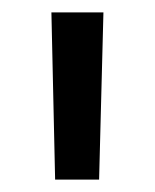

<svg xmlns="http://www.w3.org/2000/svg" viewBox="-20 -720 250 310"><path d="M140 -430H69L63 -700H147Z"/></svg>

Font: false
Style: Regular
Weight: 500
Designer: Julieta Ulanovsky
Foundry: Julieta Ulanovsky
Version: Version 7.222;hotconv 1.0.109;makeotfexe 2.5.65596